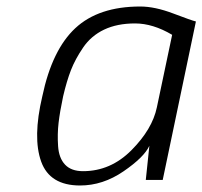

<svg xmlns="http://www.w3.org/2000/svg" viewBox="-20 -554 622 590"><path d="M235 -28Q320 -28 384 -92.5Q448 -157 462 -224L509 -447Q450 -482 395 -482Q340 -482 300 -463Q260 -444 235.5 -408Q211 -372 198 -338.5Q185 -305 174 -258Q164 -211 160 -176.5Q156 -142 158.5 -105Q161 -68 180 -48Q199 -28 235 -28ZM582 -488 480 -1H428L439 -106Q423 -71 359.5 -27.5Q296 16 226 16Q133 16 106.5 -57.5Q80 -131 110 -258Q140 -401 211.5 -467.5Q283 -534 411 -534Q456 -534 512.5 -512.5Q569 -491 582 -488Z"/></svg>

Font: Afta sans
Style: Italic
Weight: 400
Italic angle: -12°
Designer: par.qink
Foundry: Oriol Esparraguera Font
Version: Version 1.000